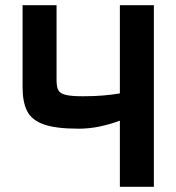

<svg xmlns="http://www.w3.org/2000/svg" viewBox="-20 -720 679 740"><path d="M442 0V-255Q405 -241 364.5 -232.5Q324 -224 283 -224Q194 -224 147.5 -241Q101 -258 84 -293Q67 -328 67 -383V-700H198V-410Q198 -386 204.5 -373Q211 -360 232.5 -354.5Q254 -349 299 -349Q343 -349 378 -352Q413 -355 442 -360V-700H573V0Z"/></svg>

Font: Zen Kaku Gothic New Black
Style: Regular
Weight: 900
Designer: Yoshimichi Ohira
Foundry: Positype
Version: Version 1.001